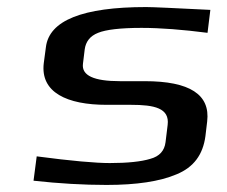

<svg xmlns="http://www.w3.org/2000/svg" viewBox="-20 -514 644 544"><path d="M282 -217H351C417 -217 461 -208 455 -160L449 -111C446 -87 432 -71 406 -64C380 -56 341 -52 291 -52C251 -52 182 -58 84 -71L75 -2C147 6 217 10 282 10C367 10 433 0 480 -20C529 -40 555 -76 562 -128L567 -170C576 -246 518 -284 390 -284H320C246 -284 211 -300 215 -333L220 -374C223 -396 235 -412 258 -421C280 -430 321 -435 381 -435C435 -435 498 -430 568 -421L576 -486C474 -491 414 -494 394 -494C214 -494 119 -456 110 -380L104 -335C94 -252 170 -217 282 -217Z"/></svg>

Font: Gamestation Extended
Style: Italic
Weight: 400
Width: 7
Designer: Jonas Hecksher
Foundry: Jonas Hecksher, Playtypeª, e-types AS
Version: Version 1.003